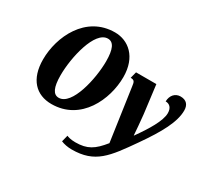

<svg xmlns="http://www.w3.org/2000/svg" viewBox="-186 -995 1601 1505"><g transform="rotate(30 614.5 -242.5)"><path d="M301 11C567 11 685 -252 685 -454C685 -637 575 -725 454 -725C190 -725 70 -464 70 -260C70 -81 162 11 301 11ZM326 -60C276 -60 251 -111 251 -221C251 -381 312 -655 430 -655C482 -655 506 -602 506 -493C506 -335 445 -60 326 -60ZM617 240C828 240 903 132 1045 -71C1162 -238 1229 -362 1229 -465C1229 -514 1205 -547 1150 -547C1101 -547 1068 -509 1067 -455C1101 -455 1128 -433 1128 -383C1128 -313 1061 -204 986 -99H984C982 -132 974 -228 968 -282L936 -536H752L737 -478C772 -478 776 -464 781 -424L849 49C774 142 721 177 613 177C569 177 543 167 535 163L520 222C546 233 581 240 617 240Z"/></g></svg>

Font: Noto Serif Condensed Black
Style: Italic
Weight: 900
Width: 3
Italic angle: -12°
Designer: Monotype Design Team
Foundry: Monotype Imaging Inc.
Version: Version 2.013